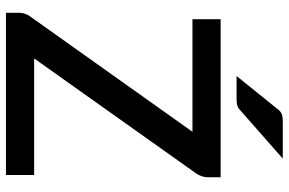

<svg xmlns="http://www.w3.org/2000/svg" viewBox="-182 -786 968 644"><g transform="rotate(90 302.0 -464.0)"><path d="M574.5 -676.5Q574.5 -666.5 571.2 -657Q568 -647.5 562.5 -639L176 -94.5H567V0H23V-46Q23 -55.5 26 -63.8Q29 -72 34 -79.5L422 -625.5H44.5V-720H574.5ZM512 -928.5 349.5 -785.5Q340.5 -777.5 332.5 -775.5Q324.5 -773.5 312.5 -773.5H235L345 -910Q349.5 -916.5 354 -920Q358.5 -923.5 364 -925.5Q369.5 -927.5 376.2 -928Q383 -928.5 392 -928.5Z"/></g></svg>

Font: Lato SemiBold
Style: Regular
Weight: 600
Designer: Lukasz Dziedzic with Adam Twardoch and Botio Nikoltchev
Foundry: tyPoland Lukasz Dziedzic
Version: Version 2.015; 2015-08-06; http://www.latofonts.com/